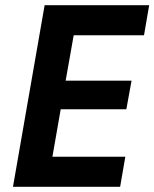

<svg xmlns="http://www.w3.org/2000/svg" viewBox="-20 -720 595 740"><path d="M30 0H443L463 -116H182L214 -299H467L487 -409H233L264 -584H535L555 -700H152Z"/></svg>

Font: Fixel Text 20240404 SemiBold
Style: Italic
Weight: 600
Width: 4
Italic angle: -10°
Designer: AlfaBravo + MacPaw
Foundry: Kyrylo Tkachov, Marchela Mozhyna, Serhii Makarenko, Maria Weinstein, Zakhar Kryvoshyya
Version: Version 1.211;Glyphs 3.2 (3225)